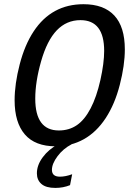

<svg xmlns="http://www.w3.org/2000/svg" viewBox="-20 -689 640 917"><path d="M246.1 9.8Q147.5 9.8 98.6 -47.1Q49.8 -104 49.8 -210Q49.8 -288.1 74 -381.3Q98.1 -474.6 140.9 -539.3Q183.6 -604 243.2 -636.5Q302.7 -668.9 378.9 -668.9Q475.6 -668.9 525.9 -615Q576.2 -561 576.2 -453.1Q576.2 -377.4 552.2 -284.2Q528.3 -190.9 484.4 -124.3Q440.4 -57.6 379.9 -23.9Q319.3 9.8 246.1 9.8ZM477.5 -445.8Q477.5 -592.8 364.3 -592.8Q297.9 -592.8 251.2 -544.2Q204.6 -495.6 176.5 -397Q148.4 -298.3 148.4 -217.8Q148.4 -65.9 261.2 -65.9Q310.1 -65.9 347.2 -91.3Q384.3 -116.7 412.8 -171.4Q441.4 -226.1 459.5 -306.9Q477.5 -387.7 477.5 -445.8ZM244.1 208.5Q199.7 208.5 178 189.7Q156.2 170.9 156.2 138.7Q156.2 99.6 184.3 61.8Q212.4 23.9 257.3 0H322.3Q281.7 21 254.9 56.9Q228 92.8 228 122.1Q228 154.8 266.1 154.8Q293 154.8 324.7 143.1L314.5 195.3Q281.7 208.5 244.1 208.5Z"/></svg>

Font: Liberation Mono
Style: Italic
Weight: 400
Italic angle: -12°
Monospace: yes
Designer: Steve Matteson
Foundry: Ascender Corporation
Version: Version 2.1.5